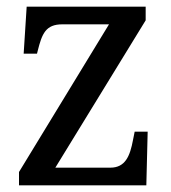

<svg xmlns="http://www.w3.org/2000/svg" viewBox="-20 -556 513 576"><path d="M37 0H419L423 -161H384L379 -136C370 -88 356 -53 311 -53H146L417 -495V-536H60L51 -395H91L93 -403C106 -455 117 -483 167 -483H307L37 -40Z"/></svg>

Font: Noto Serif Devanagari SemiCondensed
Style: Regular
Weight: 400
Width: 4
Designer: Universal Thirst, Indian Type Foundry and the Monotype Design Team
Foundry: Monotype Imaging Inc.
Version: Version 2.004